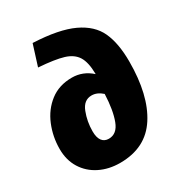

<svg xmlns="http://www.w3.org/2000/svg" viewBox="-185 -880 940 1018"><g transform="rotate(-30 285.0 -371.5)"><path d="M11 -204Q11 -279 39 -347Q67 -415 122 -457.5Q177 -500 256 -500Q323 -500 375 -453V-456Q374 -526 351.5 -562Q329 -598 278 -613.5Q227 -629 128 -636L168 -763Q325 -756 411.5 -715.5Q498 -675 530.5 -604Q563 -533 563 -422Q563 -217 486.5 -98.5Q410 20 253 20Q184 20 129 -7.5Q74 -35 42.5 -85.5Q11 -136 11 -204ZM364 -338Q333 -366 299 -366Q251 -366 230 -312Q209 -258 209 -198Q209 -160 223.5 -140.5Q238 -121 265 -121Q315 -121 337.5 -180.5Q360 -240 364 -338Z"/></g></svg>

Font: Fira Sans Black
Style: Italic
Weight: 900
Italic angle: -8°
Designer: Carrois Corporate & Edenspiekermann AG
Foundry: Carrois Corporate GbR & Edenspiekermann AG
Version: Version 4.203